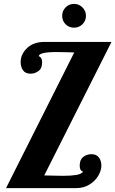

<svg xmlns="http://www.w3.org/2000/svg" viewBox="-20 -965 592 985"><path d="M316.5 -840.5C328.2 -828.8 342.7 -823 360 -823C376.7 -823 391 -828.8 403 -840.5C415 -852.2 421 -866.7 421 -884C421 -900.7 415 -915 403 -927C391 -939 376.7 -945 360 -945C342.7 -945 328.2 -939 316.5 -927C304.8 -915 299 -900.7 299 -884C299 -866.7 304.8 -852.2 316.5 -840.5ZM361 -696 11 0H372C396.7 0 418.8 -6 438.5 -18C458.2 -30 473.3 -45 484 -63C494.7 -81 500 -98.7 500 -116C500 -132 495.8 -145.7 487.5 -157C479.2 -168.3 466.3 -174 449 -174C433 -174 419 -169.3 407 -160C395 -150.7 389 -136 389 -116C389 -105.3 390.8 -97.5 394.5 -92.5C398.2 -87.5 402.3 -85 407 -85C401 -76.3 389.2 -70.5 371.5 -67.5C353.8 -64.5 331 -63 303 -63L250 -64C240 -64.7 225.7 -65 207 -65L552 -750H209C171 -750 141 -739.5 119 -718.5C97 -697.5 86 -673.3 86 -646C86 -630 90 -616.2 98 -604.5C106 -592.8 119 -587 137 -587C151.7 -587 165.2 -591.5 177.5 -600.5C189.8 -609.5 196 -624 196 -644C196 -654.7 194.2 -662.7 190.5 -668C186.8 -673.3 183 -676 179 -676C179 -690.7 209.7 -698 271 -698L327 -697C335.7 -696.3 347 -696 361 -696Z"/></svg>

Font: DonutKreme
Style: Regular
Weight: 400
Designer: Impallari Type
Foundry: Impallari Type
Version: Version 2.100